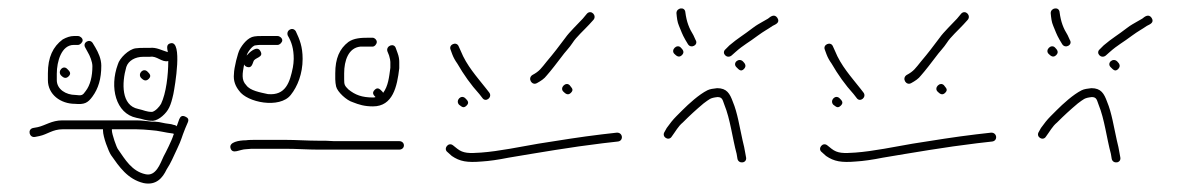

<svg xmlns="http://www.w3.org/2000/svg" viewBox="-20 -419 2788 453"><path d="M376 -296C362 -300 349 -308 333 -306H318C313 -306 307 -306 300 -305C284 -303 262 -282 258 -267C238 -213 253 -151 302 -141C319 -138 323 -134 341 -134C349 -135 356 -139 363 -145C378 -158 383 -170 389 -197C393 -217 411 -323 383 -317C372 -315 374 -306 376 -296ZM377 -275C377 -242 372 -199 360 -174C356 -167 347 -157 339 -155C325 -155 320 -159 306 -162C266 -170 267 -223 278 -261C283 -276 299 -285 318 -285H334C350 -288 362 -271 377 -275ZM164 -334H154C146 -334 137 -331 128 -326C105 -309 93 -284 93 -246V-230C93 -196 123 -174 157 -174C179 -172 187 -176 198 -191C212 -210 219 -233 219 -264C219 -280 212 -295 205 -307L199 -317C192 -329 174 -319 181 -307L187 -296C192 -288 198 -273 198 -263C198 -239 193 -218 182 -204C175 -194 173 -193 158 -195C136 -195 114 -208 114 -230V-245C114 -274 125 -313 154 -313H164C169 -313 175 -319 175 -324C175 -329 169 -334 164 -334ZM302 -135H127C102 -135 87 -123 69 -119L58 -117C44 -114 49 -93 63 -96L73 -98C92 -102 104 -114 128 -114H223V-111C223 -96 236 -62 242 -53C261 -26 281 4 319 13C349 19 364 0 373 -19C384 -36 388 -47 398 -68C409 -91 408 -94 417 -116L423 -130C426 -137 424 -141 417 -144C410 -147 406 -145 403 -138L398 -124C397 -123 397 -122 397 -121C395 -123 393 -124 391 -124L384 -126L370 -128L355 -131C349 -132 343 -132 338 -132C326 -133 316 -135 302 -135ZM313 -235C318 -230 324 -226 331 -233C338 -240 333 -245 328 -250C318 -260 304 -245 313 -235ZM124 -241C129 -236 135 -232 142 -239C149 -246 144 -251 139 -256C129 -267 115 -251 124 -241ZM244 -114H301C314 -114 323 -113 335 -112C354 -111 370 -106 388 -104C389 -103 389 -103 390 -104C390 -103 390 -101 389 -100C386 -89 371 -59 366 -50C358 -33 348 -2 323 -8C291 -15 275 -43 259 -66C255 -70 244 -103 244 -111Z M731 -66H922C928 -66 933 -70 933 -76C933 -82 928 -86 922 -86H768C756 -87 744 -87 731 -87C705 -87 679 -89 653 -89H585C576 -89 567 -89 560 -88C545 -88 519 -84 524 -69C529 -54 546 -67 561 -67C568 -68 576 -68 585 -68H653C680 -68 705 -66 731 -66ZM830 -309H859C864 -309 869 -315 869 -320C869 -325 864 -330 859 -330H850C831 -330 815 -329 802 -320C781 -304 771 -281 771 -246V-232C771 -226 772 -220 773 -215C776 -202 798 -182 812 -178C827 -172 840 -168 860 -168C907 -168 917 -215 922 -258V-273C922 -279 921 -286 918 -294L914 -305C910 -319 890 -311 894 -298L898 -288C900 -281 901 -276 901 -273V-259C898 -237 896 -216 884 -200C883 -202 882 -203 881 -204C876 -209 871 -214 864 -207C857 -200 861 -195 866 -190C864 -189 862 -189 860 -189C834 -189 818 -195 802 -208C793 -217 792 -219 792 -232V-246C792 -276 802 -306 830 -309ZM635 -334H597C591 -334 585 -334 580 -333C565 -331 552 -314 546 -303C541 -295 532 -258 532 -245C530 -228 536 -215 544 -205C563 -177 640 -162 666 -195C682 -215 694 -245 694 -280C694 -309 687 -326 678 -345C671 -357 654 -348 659 -335C668 -320 673 -304 673 -280C673 -273 672 -266 671 -260C664 -225 654 -193 612 -197C594 -201 570 -205 561 -218C549 -230 552 -246 556 -267C557 -264 560 -262 563 -261C573 -258 575 -266 578 -274C581 -284 604 -283 594 -299C586 -313 567 -294 562 -288C563 -294 575 -312 583 -312C588 -313 592 -313 597 -313H635C640 -313 646 -319 646 -324C646 -329 640 -334 635 -334Z M1036 -60 1046 -51C1065 -38 1082 -35 1117 -38C1134 -39 1155 -42 1180 -47C1252 -59 1327 -72 1402 -81L1437 -85C1452 -86 1450 -107 1435 -106L1400 -102C1350 -96 1300 -88 1250 -80C1209 -73 1157 -62 1115 -59C1087 -57 1073 -57 1059 -68L1049 -76C1038 -85 1025 -68 1036 -60ZM1063 -172C1069 -168 1073 -162 1081 -170C1088 -177 1083 -182 1078 -187C1068 -197 1054 -182 1063 -172ZM1309 -203C1314 -198 1320 -193 1327 -200C1335 -208 1328 -212 1324 -218C1315 -227 1300 -212 1309 -203ZM1247 -223C1256 -228 1264 -233 1270 -241C1279 -251 1296 -273 1305 -285C1312 -295 1324 -307 1331 -318C1339 -331 1359 -349 1370 -361L1380 -372C1389 -382 1375 -397 1365 -387L1355 -375C1344 -363 1323 -343 1314 -330C1299 -310 1287 -294 1270 -274C1257 -258 1253 -251 1236 -242C1224 -234 1235 -216 1247 -223ZM1043 -302 1047 -291C1050 -283 1054 -276 1059 -269C1074 -243 1091 -219 1111 -197L1118 -188C1126 -176 1143 -190 1134 -201L1127 -210C1105 -238 1081 -264 1067 -299L1062 -310C1057 -322 1038 -314 1043 -302Z M1565 -97C1574 -109 1580 -121 1591 -130C1608 -147 1621 -159 1640 -175C1654 -185 1655 -188 1673 -190C1685 -190 1685 -182 1689 -172C1703 -138 1708 -93 1718 -56L1720 -44C1723 -31 1744 -34 1740 -49L1738 -60C1737 -67 1735 -76 1732 -88C1725 -119 1720 -153 1709 -179C1702 -198 1695 -211 1672 -211C1663 -210 1655 -209 1649 -206C1629 -196 1605 -174 1590 -159L1576 -145C1567 -136 1561 -128 1553 -117L1548 -108C1540 -96 1558 -85 1565 -97ZM1706 -288 1715 -296C1734 -313 1747 -319 1768 -335C1783 -346 1790 -349 1803 -358C1811 -362 1821 -366 1814 -377C1807 -387 1798 -380 1792 -375L1778 -367C1773 -364 1765 -360 1756 -353C1734 -336 1721 -329 1701 -312L1692 -303C1681 -294 1695 -279 1706 -288ZM1576 -388C1577 -377 1578 -367 1582 -358C1588 -344 1589 -339 1597 -325L1603 -315C1610 -303 1629 -313 1621 -325L1616 -336C1606 -352 1600 -367 1597 -390C1596 -404 1576 -401 1576 -388ZM1718 -260C1723 -255 1728 -249 1735 -256C1742 -263 1738 -269 1733 -274C1723 -284 1707 -270 1718 -260ZM1571 -292C1576 -287 1582 -282 1589 -289C1596 -296 1591 -302 1586 -307C1577 -316 1562 -301 1571 -292Z M1919 -60 1929 -51C1948 -38 1965 -35 2000 -38C2017 -39 2038 -42 2063 -47C2135 -59 2210 -72 2285 -81L2320 -85C2335 -86 2333 -107 2318 -106L2283 -102C2233 -96 2183 -88 2133 -80C2092 -73 2040 -62 1998 -59C1970 -57 1956 -57 1942 -68L1932 -76C1921 -85 1908 -68 1919 -60ZM1946 -172C1952 -168 1956 -162 1964 -170C1971 -177 1966 -182 1961 -187C1951 -197 1937 -182 1946 -172ZM2192 -203C2197 -198 2203 -193 2210 -200C2218 -208 2211 -212 2207 -218C2198 -227 2183 -212 2192 -203ZM2130 -223C2139 -228 2147 -233 2153 -241C2162 -251 2179 -273 2188 -285C2195 -295 2207 -307 2214 -318C2222 -331 2242 -349 2253 -361L2263 -372C2272 -382 2258 -397 2248 -387L2238 -375C2227 -363 2206 -343 2197 -330C2182 -310 2170 -294 2153 -274C2140 -258 2136 -251 2119 -242C2107 -234 2118 -216 2130 -223ZM1926 -302 1930 -291C1933 -283 1937 -276 1942 -269C1957 -243 1974 -219 1994 -197L2001 -188C2009 -176 2026 -190 2017 -201L2010 -210C1988 -238 1964 -264 1950 -299L1945 -310C1940 -322 1921 -314 1926 -302Z M2448 -97C2457 -109 2463 -121 2474 -130C2491 -147 2504 -159 2523 -175C2537 -185 2538 -188 2556 -190C2568 -190 2568 -182 2572 -172C2586 -138 2591 -93 2601 -56L2603 -44C2606 -31 2627 -34 2623 -49L2621 -60C2620 -67 2618 -76 2615 -88C2608 -119 2603 -153 2592 -179C2585 -198 2578 -211 2555 -211C2546 -210 2538 -209 2532 -206C2512 -196 2488 -174 2473 -159L2459 -145C2450 -136 2444 -128 2436 -117L2431 -108C2423 -96 2441 -85 2448 -97ZM2589 -288 2598 -296C2617 -313 2630 -319 2651 -335C2666 -346 2673 -349 2686 -358C2694 -362 2704 -366 2697 -377C2690 -387 2681 -380 2675 -375L2661 -367C2656 -364 2648 -360 2639 -353C2617 -336 2604 -329 2584 -312L2575 -303C2564 -294 2578 -279 2589 -288ZM2459 -388C2460 -377 2461 -367 2465 -358C2471 -344 2472 -339 2480 -325L2486 -315C2493 -303 2512 -313 2504 -325L2499 -336C2489 -352 2483 -367 2480 -390C2479 -404 2459 -401 2459 -388ZM2601 -260C2606 -255 2611 -249 2618 -256C2625 -263 2621 -269 2616 -274C2606 -284 2590 -270 2601 -260ZM2454 -292C2459 -287 2465 -282 2472 -289C2479 -296 2474 -302 2469 -307C2460 -316 2445 -301 2454 -292Z"/></svg>

Font: Be Happy
Style: Regular
Weight: 500
Designer: Mew Too
Foundry: Cannot Into Space Fonts
Version: Version 0.9977